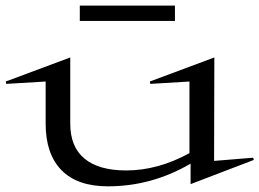

<svg xmlns="http://www.w3.org/2000/svg" viewBox="-46 -638 916 678"><path d="M-25.9 -350.1 202.1 -435.1V-201.2Q202.1 -119.6 252.4 -77.9Q302.7 -36.1 399.9 -36.1Q511.2 -36.1 623 -97.2V-350.1L484.9 -341.8L482.9 -350.1L710.9 -435.1L710 -69.8L848.1 -81.1L850.1 -73.2L627 12.2V-60.1Q489.7 20 335 20Q227.1 20 171.1 -37.1Q115.2 -94.2 115.2 -201.2V-350.1L-23.9 -341.8ZM235.8 -564V-618.2H571.8V-564Z"/></svg>

Font: Halibut Exp
Style: Regular
Weight: 400
Width: 7
Designer: Matteo Maggi
Foundry: Collletttivo
Version: Version 3.080 | FøM Fix